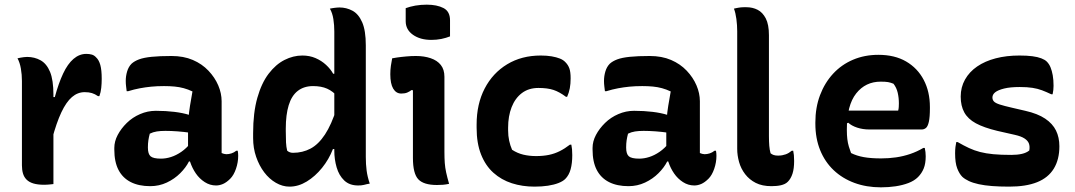

<svg xmlns="http://www.w3.org/2000/svg" viewBox="-20 -788 4610 823"><path d="M203 -372H215Q231 -431 250.5 -472.5Q270 -514 295 -535.5Q320 -557 350 -557Q363 -557 373.5 -554Q384 -551 392 -542Q404 -531 410 -509.5Q416 -488 416 -450Q416 -440 415.5 -430.5Q415 -421 414 -411.5Q413 -402 411 -393Q409 -384 406 -376H400Q387 -385 374 -389Q361 -393 343 -393Q313 -393 288.5 -372Q264 -351 243 -306.5Q222 -262 203 -191ZM209 1Q201 2 195 2.5Q189 3 183 3.5Q177 4 170 4Q142 4 123.5 -1.5Q105 -7 94 -18Q83 -29 78.5 -44.5Q74 -60 74 -79Q74 -119 74 -157Q74 -195 74 -231.5Q74 -268 74 -302.5Q74 -337 74 -372Q74 -407 74 -441Q74 -468 69.5 -494Q65 -520 55 -538Q62 -540 69 -541Q76 -542 82.5 -543Q89 -544 96 -544Q128 -544 154 -529.5Q180 -515 194.5 -480Q209 -445 209 -382Q209 -343 209 -302.5Q209 -262 209 -222.5Q209 -183 209 -144.5Q209 -106 209 -69.5Q209 -33 209 1Z M930 -354Q930 -332 930 -310Q930 -288 930 -266.5Q930 -245 930 -223Q930 -201 930 -179Q930 -167 930 -155.5Q930 -144 930 -132Q934 -130 940 -128.5Q946 -127 950 -127Q961 -127 972 -130.5Q983 -134 993 -142H999Q1000 -136 1000.5 -131.5Q1001 -127 1001 -120Q1001 -92 991.5 -64.5Q982 -37 967 -22Q951 -6 936 0.5Q921 7 906 7Q880 7 857.5 -7.5Q835 -22 819.5 -44.5Q804 -67 795 -94Q786 -121 786 -145Q786 -168 786 -190.5Q786 -213 786 -233Q786 -257 788 -282Q790 -307 794.5 -335Q799 -363 805 -396Q786 -405 767.5 -410Q749 -415 728.5 -417Q708 -419 683 -419Q653 -419 628 -416.5Q603 -414 579 -409.5Q555 -405 529 -397H523Q522 -406 520.5 -417.5Q519 -429 519 -441Q519 -462 525 -482Q531 -502 544 -515Q556 -526 576 -533.5Q596 -541 630 -544.5Q664 -548 715 -548Q767 -548 806.5 -531Q846 -514 873.5 -485Q901 -456 915.5 -422Q930 -388 930 -354ZM614 -155Q614 -128 625.5 -118Q637 -108 670 -108Q691 -108 713 -115Q735 -122 757 -137Q779 -152 799 -177L805 -96H790Q777 -70 752.5 -45.5Q728 -21 695 -5.5Q662 10 624 10Q575 10 540.5 -7.5Q506 -25 488 -59.5Q470 -94 470 -147V-154Q470 -182 484.5 -209.5Q499 -237 523.5 -261Q548 -285 580.5 -299Q613 -313 648 -313Q691 -313 727.5 -308.5Q764 -304 791 -295.5Q818 -287 829 -276Q835 -271 840 -262Q845 -253 848 -240Q851 -227 851 -208Q824 -215 795.5 -219Q767 -223 740 -225Q713 -227 689 -227Q668 -227 652 -224.5Q636 -222 622 -215Q618 -200 616 -186.5Q614 -173 614 -157Z M1276 -550Q1307 -550 1332.5 -539Q1358 -528 1377.5 -510Q1397 -492 1408 -472H1429V-372Q1407 -397 1382 -408Q1357 -419 1322 -419Q1283 -419 1256.5 -398.5Q1230 -378 1217.5 -337Q1205 -296 1205 -237V-226Q1205 -197 1206 -177.5Q1207 -158 1211 -142Q1217 -137 1223 -135Q1229 -133 1236 -133Q1277 -133 1311 -151Q1345 -169 1373 -211.5Q1401 -254 1423 -324V-149H1407Q1390 -105 1360.5 -68.5Q1331 -32 1295 -10Q1259 12 1221 12Q1191 12 1162.5 -4.5Q1134 -21 1112.5 -49.5Q1091 -78 1078 -115.5Q1065 -153 1065 -196V-217Q1065 -305 1083 -368.5Q1101 -432 1131.5 -472Q1162 -512 1199.5 -531Q1237 -550 1276 -550ZM1435 -756Q1465 -756 1491 -742Q1517 -728 1532.5 -692.5Q1548 -657 1548 -594Q1548 -532 1548 -471.5Q1548 -411 1548 -352Q1548 -293 1548 -234Q1548 -175 1548 -115Q1548 -84 1551.5 -57Q1555 -30 1565 -1Q1558 0 1552 1.5Q1546 3 1540 4.5Q1534 6 1528 6.5Q1522 7 1515 7Q1478 7 1455.5 -14.5Q1433 -36 1423 -70.5Q1413 -105 1413 -142Q1413 -217 1413 -280Q1413 -343 1413 -401.5Q1413 -460 1413 -521.5Q1413 -583 1413 -653Q1413 -680 1409 -706Q1405 -732 1394 -751Q1400 -752 1405 -753Q1410 -754 1415 -754.5Q1420 -755 1425 -755.5Q1430 -756 1435 -756Z M1750 -111Q1750 -135 1750 -163.5Q1750 -192 1750 -222Q1750 -252 1750 -282.5Q1750 -313 1750 -343Q1750 -373 1750 -401L1744 -402Q1740 -399 1735 -396Q1730 -393 1725 -391Q1720 -389 1713.5 -388Q1707 -387 1700 -387Q1678 -387 1665.5 -408Q1653 -429 1653 -470Q1653 -488 1655.5 -506Q1658 -524 1661 -538Q1672 -540 1681.5 -541.5Q1691 -543 1701 -544Q1711 -545 1721 -546Q1731 -547 1741.5 -547.5Q1752 -548 1763 -548Q1798 -548 1826 -538.5Q1854 -529 1869.5 -509.5Q1885 -490 1885 -459Q1885 -421 1885 -379.5Q1885 -338 1885 -296Q1885 -254 1885 -213.5Q1885 -173 1885 -137Q1885 -110 1886.5 -89.5Q1888 -69 1892.5 -48.5Q1897 -28 1905 0Q1891 3 1879 4Q1867 5 1853 5Q1796 5 1773 -19.5Q1750 -44 1750 -111ZM1719 -753Q1727 -756 1738 -759Q1749 -762 1760.5 -764Q1772 -766 1784.5 -767Q1797 -768 1809 -768Q1853 -768 1881 -753.5Q1909 -739 1909 -701V-632Q1901 -629 1891.5 -626Q1882 -623 1871.5 -621Q1861 -619 1850.5 -618Q1840 -617 1829 -617Q1781 -617 1750 -639Q1719 -661 1719 -697Z M2298 -550Q2324 -550 2344.5 -546.5Q2365 -543 2380 -537Q2395 -531 2404 -521Q2415 -510 2420.5 -495Q2426 -480 2426 -452Q2426 -429 2422.5 -410Q2419 -391 2411 -373H2406Q2378 -394 2352.5 -402.5Q2327 -411 2288 -411Q2246 -411 2217 -389Q2188 -367 2173 -328.5Q2158 -290 2158 -241V-229Q2158 -206 2162.5 -185Q2167 -164 2175 -146Q2198 -131 2223.5 -125Q2249 -119 2278 -119Q2308 -119 2332.5 -124Q2357 -129 2379 -140Q2401 -151 2423 -168H2429Q2431 -158 2432 -148Q2433 -138 2433 -123Q2433 -88 2426 -62.5Q2419 -37 2403 -21Q2393 -11 2374 -3.5Q2355 4 2329 8Q2303 12 2271 12Q2219 12 2174 -2.5Q2129 -17 2095 -47.5Q2061 -78 2042 -126Q2023 -174 2023 -240V-254Q2023 -342 2057.5 -408.5Q2092 -475 2154 -512.5Q2216 -550 2298 -550Z M2980 -354Q2980 -332 2980 -310Q2980 -288 2980 -266.5Q2980 -245 2980 -223Q2980 -201 2980 -179Q2980 -167 2980 -155.5Q2980 -144 2980 -132Q2984 -130 2990 -128.5Q2996 -127 3000 -127Q3011 -127 3022 -130.5Q3033 -134 3043 -142H3049Q3050 -136 3050.5 -131.5Q3051 -127 3051 -120Q3051 -92 3041.5 -64.5Q3032 -37 3017 -22Q3001 -6 2986 0.5Q2971 7 2956 7Q2930 7 2907.5 -7.5Q2885 -22 2869.5 -44.5Q2854 -67 2845 -94Q2836 -121 2836 -145Q2836 -168 2836 -190.5Q2836 -213 2836 -233Q2836 -257 2838 -282Q2840 -307 2844.5 -335Q2849 -363 2855 -396Q2836 -405 2817.5 -410Q2799 -415 2778.5 -417Q2758 -419 2733 -419Q2703 -419 2678 -416.5Q2653 -414 2629 -409.5Q2605 -405 2579 -397H2573Q2572 -406 2570.5 -417.5Q2569 -429 2569 -441Q2569 -462 2575 -482Q2581 -502 2594 -515Q2606 -526 2626 -533.5Q2646 -541 2680 -544.5Q2714 -548 2765 -548Q2817 -548 2856.5 -531Q2896 -514 2923.5 -485Q2951 -456 2965.5 -422Q2980 -388 2980 -354ZM2664 -155Q2664 -128 2675.5 -118Q2687 -108 2720 -108Q2741 -108 2763 -115Q2785 -122 2807 -137Q2829 -152 2849 -177L2855 -96H2840Q2827 -70 2802.5 -45.5Q2778 -21 2745 -5.5Q2712 10 2674 10Q2625 10 2590.5 -7.5Q2556 -25 2538 -59.5Q2520 -94 2520 -147V-154Q2520 -182 2534.5 -209.5Q2549 -237 2573.5 -261Q2598 -285 2630.5 -299Q2663 -313 2698 -313Q2741 -313 2777.5 -308.5Q2814 -304 2841 -295.5Q2868 -287 2879 -276Q2885 -271 2890 -262Q2895 -253 2898 -240Q2901 -227 2901 -208Q2874 -215 2845.5 -219Q2817 -223 2790 -225Q2763 -227 2739 -227Q2718 -227 2702 -224.5Q2686 -222 2672 -215Q2668 -200 2666 -186.5Q2664 -173 2664 -157Z M3140 -654Q3140 -680 3136.5 -706.5Q3133 -733 3126 -751Q3130 -752 3135 -753Q3140 -754 3145.5 -755Q3151 -756 3156.5 -756.5Q3162 -757 3167.5 -757Q3173 -757 3180 -757Q3206 -757 3227.5 -746Q3249 -735 3262.5 -709Q3276 -683 3276 -637Q3276 -595 3276 -551.5Q3276 -508 3276 -464.5Q3276 -421 3276 -377.5Q3276 -334 3276 -291Q3276 -248 3276 -205Q3276 -181 3277.5 -163Q3279 -145 3283 -131Q3289 -126 3296.5 -123.5Q3304 -121 3315 -121Q3325 -121 3333 -122.5Q3341 -124 3348 -126.5Q3355 -129 3361.5 -133Q3368 -137 3374 -142H3380Q3382 -133 3383 -123Q3384 -113 3384 -98Q3384 -65 3377 -43.5Q3370 -22 3357 -9Q3351 -3 3343.5 0.5Q3336 4 3327.5 6Q3319 8 3308.5 9Q3298 10 3287 10Q3247 10 3219.5 -4Q3192 -18 3174 -41.5Q3156 -65 3148 -93.5Q3140 -122 3140 -150Q3140 -216 3140 -280Q3140 -344 3140 -407.5Q3140 -471 3140 -532.5Q3140 -594 3140 -654Z M3745 -553Q3815 -553 3864 -524.5Q3913 -496 3939.5 -445.5Q3966 -395 3966 -329V-324Q3966 -286 3961.5 -266Q3957 -246 3949 -239.5Q3941 -233 3931 -233H3707Q3678 -233 3654 -241Q3630 -249 3616 -262L3595 -252L3599 -314H3830Q3832 -321 3832.5 -329.5Q3833 -338 3833 -345Q3833 -369 3828 -390.5Q3823 -412 3810 -429Q3798 -434 3787 -436Q3776 -438 3755 -438Q3690 -438 3650 -387.5Q3610 -337 3610 -234V-229Q3610 -209 3612 -192Q3614 -175 3618.5 -160Q3623 -145 3628 -132Q3652 -120 3682.5 -114.5Q3713 -109 3757 -109Q3790 -109 3821 -113.5Q3852 -118 3881.5 -128Q3911 -138 3938 -154H3944Q3946 -145 3947 -136Q3948 -127 3948 -118Q3948 -87 3939.5 -66Q3931 -45 3915 -29Q3899 -13 3874 -3.5Q3849 6 3819 10.5Q3789 15 3756 15Q3694 15 3642.5 -4Q3591 -23 3553.5 -58.5Q3516 -94 3495.5 -144.5Q3475 -195 3475 -258V-263Q3475 -327 3495 -380Q3515 -433 3551 -472Q3587 -511 3636.5 -532Q3686 -553 3745 -553Z M4315 -124Q4341 -124 4360.5 -128.5Q4380 -133 4392 -143Q4395 -160 4390.5 -172.5Q4386 -185 4371.5 -194.5Q4357 -204 4330 -210L4255 -227Q4197 -241 4163 -259.5Q4129 -278 4113.5 -306Q4098 -334 4098 -374Q4098 -414 4116.5 -447Q4135 -480 4168.5 -503Q4202 -526 4248 -538Q4294 -550 4350 -550Q4382 -550 4405 -547Q4428 -544 4443.5 -538Q4459 -532 4467 -524Q4477 -514 4483 -499.5Q4489 -485 4492.5 -465.5Q4496 -446 4496 -420Q4496 -411 4495 -402Q4494 -393 4492 -384H4486Q4465 -394 4446.5 -401Q4428 -408 4405.5 -411.5Q4383 -415 4351 -415Q4310 -415 4284 -408.5Q4258 -402 4246 -392.5Q4234 -383 4234 -370Q4234 -360 4240.5 -353Q4247 -346 4265.5 -340Q4284 -334 4319 -326L4375 -313Q4428 -301 4460 -279.5Q4492 -258 4506.5 -228.5Q4521 -199 4521 -161Q4521 -104 4497 -65Q4473 -26 4425.5 -7Q4378 12 4306 12Q4265 12 4232.5 9.5Q4200 7 4175 1.5Q4150 -4 4133 -12Q4116 -20 4105 -30Q4092 -43 4083 -66.5Q4074 -90 4074 -131Q4074 -146 4075.5 -158Q4077 -170 4079 -179H4085Q4111 -164 4133.5 -153.5Q4156 -143 4181 -136.5Q4206 -130 4238 -127Q4270 -124 4315 -124Z"/></svg>

Font: Recursive Casual
Style: Bold
Weight: 700
Version: Version 1.085